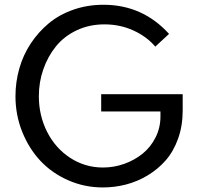

<svg xmlns="http://www.w3.org/2000/svg" viewBox="-20 -784 842 818"><path d="M45.9 -374Q45.9 -434.6 62.3 -492.2Q78.6 -549.8 111.1 -598.9Q143.6 -647.9 188 -684.8Q232.4 -721.7 292.5 -742.7Q352.5 -763.7 420.9 -763.7Q587.4 -763.7 700.2 -639.6L641.6 -585.4Q604.5 -628.9 547.6 -654.5Q490.7 -680.2 425.3 -680.2Q360.4 -680.2 306.6 -654.8Q252.9 -629.4 218.3 -586.4Q183.6 -543.5 164.6 -488.8Q145.5 -434.1 145.5 -374.5Q145.5 -291.5 180.9 -221.9Q216.3 -152.3 279.3 -111.3Q342.3 -70.3 418.9 -70.3Q465.3 -70.3 509.3 -85.9Q553.2 -101.6 587.4 -129.2Q621.6 -156.7 642.6 -198.2Q663.6 -239.7 663.6 -287.6V-309.1H411.1V-382.8H758.3V-313Q758.3 -248 738.8 -193.4Q719.2 -138.7 686 -100.8Q652.8 -63 608.9 -36.6Q564.9 -10.3 516.6 2.2Q468.3 14.6 418 14.6Q339.8 14.6 270.3 -16.1Q200.7 -46.9 151.9 -99.1Q103 -151.4 74.5 -222.9Q45.9 -294.4 45.9 -374Z"/></svg>

Font: Spartan MB Med
Style: Regular
Weight: 500
Designer: Matt Bailey, Mirko Velimirovic
Foundry: Matt Bailey
Version: Version 1.005